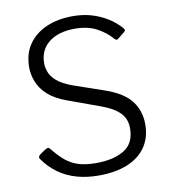

<svg xmlns="http://www.w3.org/2000/svg" viewBox="-85 -824 800 906"><g transform="rotate(-10 315.5 -371.0)"><path d="M499 -613Q471 -646 428 -669Q385 -692 323 -692Q245 -692 199 -656Q153 -620 153 -555Q153 -538 160.5 -515.5Q168 -493 192.5 -471Q217 -449 266 -431L408 -382Q498 -352 535.5 -304Q573 -256 573 -190Q573 -127 542 -82Q511 -37 453.5 -13.5Q396 10 316 10Q258 10 209.5 -4Q161 -18 123 -45.5Q85 -73 56 -114Q51 -120 52.5 -125.5Q54 -131 62 -137L88 -155Q97 -160 101.5 -160Q106 -160 111 -154Q138 -120 165 -96.5Q192 -73 227 -61.5Q262 -50 314 -50Q397 -50 448 -81Q499 -112 499 -184Q499 -211 489 -232.5Q479 -254 453.5 -273.5Q428 -293 378 -311L227 -366Q172 -386 140 -415Q108 -444 94 -479Q80 -514 80 -549Q80 -613 110.5 -658Q141 -703 196 -727.5Q251 -752 324 -752Q373 -752 413.5 -740Q454 -728 489 -706.5Q524 -685 551 -654Q554 -650 555.5 -646Q557 -642 551 -637L515 -608Q510 -605 507.5 -606.5Q505 -608 499 -613Z"/></g></svg>

Font: Libre Franklin Light
Style: Regular
Weight: 300
Designer: Pablo Impallari, Rodrigo Fuenzalida, Nhung Nguyen
Foundry: Impallari Type
Version: Version 3.000